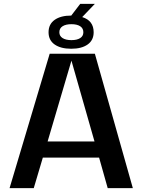

<svg xmlns="http://www.w3.org/2000/svg" viewBox="-20 -980 742 1000"><path d="M541 0 496.1 -159.2H203.1L155.8 0H29.8L238.8 -700.2H474.1L671.9 0ZM352.1 -664.1 228 -243.2H472.2ZM408.2 -891.1Q467.8 -872.6 467.8 -812Q467.8 -770.5 436.5 -748.3Q405.3 -726.1 351.1 -726.1Q296.4 -726.1 264.6 -748.3Q232.9 -770.5 232.9 -812Q232.9 -854 264.6 -876.5Q296.4 -898.9 351.1 -898.9L397.9 -960H474.1ZM352.1 -771Q380.9 -771 397.5 -781.5Q414.1 -792 414.1 -812Q414.1 -832.5 397.7 -843.3Q381.3 -854 352.1 -854Q322.8 -854 305.9 -843.3Q289.1 -832.5 289.1 -812Q289.1 -792.5 305.9 -781.7Q322.8 -771 352.1 -771Z"/></svg>

Font: Fivo Sans Modern Med
Style: Regular
Weight: 450
Designer: Alexander Slobzheninov
Foundry: Alexander Slobzheninov
Version: 1.0